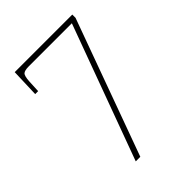

<svg xmlns="http://www.w3.org/2000/svg" viewBox="-206 -818 922 922"><g transform="rotate(-45 255.0 -357.0)"><path d="M168 0 420 -686H127Q100 -686 90 -677.5Q80 -669 78 -632L75 -570H55L60 -714H451V-692L199 0Z"/></g></svg>

Font: Noto Serif Hebrew SemiCondensed Thin
Style: Regular
Weight: 100
Width: 4
Designer: Monotype Design Team
Foundry: Monotype Imaging Inc.
Version: Version 2.004; ttfautohint (v1.8.4.7-5d5b)